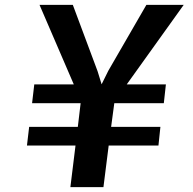

<svg xmlns="http://www.w3.org/2000/svg" viewBox="-20 -767 791 787"><path d="M268.5 0 289.5 -170.5H90.5L99.5 -247H299L310.5 -344H111.5L120.5 -421H282.5L142 -747H278.5L380 -475L396.5 -421.5L424 -477L580 -747H733L499.5 -421H660L651.5 -344H448.5L435.5 -247H637.5L629.5 -170.5H425.5L404 0Z"/></svg>

Font: Merriweather Sans SemiBold
Style: Italic
Weight: 600
Italic angle: -7.5°
Designer: Eben Sorkin
Foundry: Eben Sorkin
Version: Version 2.001